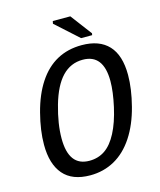

<svg xmlns="http://www.w3.org/2000/svg" viewBox="-123 -920 846 1018"><g transform="rotate(-15 300.0 -411.0)"><path d="M246.1 9.8Q147.5 9.8 98.6 -47.1Q49.8 -104 49.8 -210Q49.8 -288.1 74 -381.3Q98.1 -474.6 140.9 -539.3Q183.6 -604 243.2 -636.5Q302.7 -668.9 378.9 -668.9Q475.6 -668.9 525.9 -615Q576.2 -561 576.2 -453.1Q576.2 -377.4 552.2 -284.2Q528.3 -190.9 484.4 -124.3Q440.4 -57.6 379.9 -23.9Q319.3 9.8 246.1 9.8ZM477.5 -445.8Q477.5 -592.8 364.3 -592.8Q297.9 -592.8 251.2 -544.2Q204.6 -495.6 176.5 -397Q148.4 -298.3 148.4 -217.8Q148.4 -65.9 261.2 -65.9Q310.1 -65.9 347.2 -91.3Q384.3 -116.7 412.8 -171.4Q441.4 -226.1 459.5 -306.9Q477.5 -387.7 477.5 -445.8ZM386.2 -705.6 261.7 -817.9 264.6 -832H360.8L448.7 -715.3L446.8 -705.6Z"/></g></svg>

Font: Liberation Mono
Style: Italic
Weight: 400
Italic angle: -12°
Monospace: yes
Designer: Steve Matteson
Foundry: Ascender Corporation
Version: Version 2.1.5